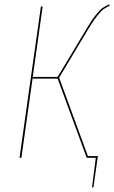

<svg xmlns="http://www.w3.org/2000/svg" viewBox="-20 -710 514 864"><path d="M378.4 -581.1 246.1 -360.4 375.5 -7.8H420.4L400.4 133.3H394L411.1 0H370.1L239.3 -356.4H126.5L76.2 0H67.9L164.1 -680.7H171.9L127.4 -363.8H239.3L372.6 -585.9Q395.5 -624 413.6 -645.8Q431.6 -667.5 442.1 -674.6Q452.6 -681.6 471.2 -690.4L473.6 -684.1Q456.1 -675.8 446 -668.7Q436 -661.6 418.7 -640.4Q401.4 -619.1 378.4 -581.1Z"/></svg>

Font: Fira Sans Compressed Eight
Style: Italic
Weight: 100
Width: 3
Italic angle: -8°
Designer: Carrois Corporate & Edenspiekermann AG
Foundry: Carrois Corporate GbR & Edenspiekermann AG
Version: Version 4.203;PS 004.203;hotconv 1.0.88;makeotf.lib2.5.64775